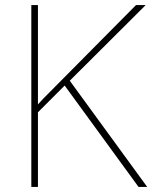

<svg xmlns="http://www.w3.org/2000/svg" viewBox="-20 -734 598 754"><path d="M558 0 254 -417 552 -714H514L179 -376C161 -358 144 -341 129 -324V-714H103V0H129V-293L234 -398L524 0Z"/></svg>

Font: Noto Sans Arabic Thin
Style: Regular
Weight: 100
Designer: Monotype Design Team, Nadine Chahine, Nizar Qandah and Khaled Hosny
Foundry: Monotype Imaging Inc.
Version: Version 2.012